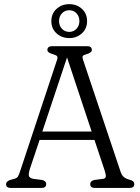

<svg xmlns="http://www.w3.org/2000/svg" viewBox="-20 -928 692 948"><path d="M208 -19Q208 0 184.5 0H33Q10 0 10 -19Q10 -32 30 -39.5L50.5 -45Q64 -48.5 69.2 -57.5Q74.5 -66.5 81.5 -89L260.5 -629Q266 -644.5 262.2 -650Q258.5 -655.5 243 -660Q214 -667.5 214 -681Q214 -700 238 -700H410Q433.5 -700 433.5 -681Q433.5 -667.5 404.5 -659.5Q392.5 -656.5 389 -651.5Q385.5 -646.5 390 -633L574.5 -82.5Q580.5 -63.5 590.5 -54.8Q600.5 -46 618.5 -41Q633 -37 638 -32Q643 -27 643 -19Q643 0 619.5 0H449Q425.5 0 425.5 -19Q425.5 -35 446.5 -39.5L489.5 -45Q501 -47 502.2 -56.2Q503.5 -65.5 497 -85.5L446.5 -237H175.5L127.5 -94Q120 -70 122.8 -59.5Q125.5 -49 144 -45L187.5 -39.5Q208 -35 208 -19ZM189 -278.5H432.5L311 -644.5ZM322 -740Q284.5 -740 259 -763.5Q233.5 -787 233.5 -824Q233.5 -860.5 259 -884Q284.5 -907.5 322 -907.5Q359.5 -907.5 384.8 -884Q410 -860.5 410 -824Q410 -787.5 384.8 -763.8Q359.5 -740 322 -740ZM322 -877.5Q300.5 -877.5 286 -862.2Q271.5 -847 271.5 -824Q271.5 -801 286 -785.8Q300.5 -770.5 322 -770.5Q343.5 -770.5 357.8 -786Q372 -801.5 372 -824Q372 -847 357.8 -862.2Q343.5 -877.5 322 -877.5Z"/></svg>

Font: Fraunces 72pt S100 Light
Style: Regular
Weight: 300
Version: Version 1.000; ttfautohint (v1.8.3)